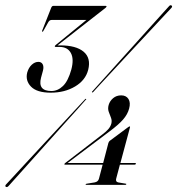

<svg xmlns="http://www.w3.org/2000/svg" viewBox="-20 -723 693 751"><path d="M404 -164Q406.5 -170 409 -172L481 -225.5Q485.5 -228.5 487 -228.5Q489.5 -228.5 488.5 -225L451 -85.5H509Q512 -85.5 511.5 -82Q510.5 -79 506.5 -79H449L434.5 -24.5Q431 -12 442.5 -9.5L472 -4.5Q475 -4 474 -2.5Q473.5 0 470.5 0H318Q314 0 315 -2Q315.5 -4 319.5 -4.5L350 -9.5Q364 -12 367 -24L381.5 -79H233.5Q231 -79 232 -81Q232 -83 234 -84.5L381.5 -198Q395.5 -208.5 403.8 -218Q412 -227.5 415.5 -239.5Q418.5 -251.5 414 -262.8Q409.5 -274 405.2 -286Q401 -298 405 -312.5Q409.5 -328 422.5 -339Q435.5 -350 454 -350Q473.5 -350 482.5 -335.8Q491.5 -321.5 485 -298Q479 -275.5 461.2 -255.2Q443.5 -235 408.5 -209L244.5 -85.5H383.5ZM344.5 -363Q342 -360 340.5 -362Q338 -363 341.5 -366Q345.5 -370.5 368.5 -396Q391.5 -421.5 425 -458.8Q458.5 -496 495.2 -536.8Q532 -577.5 564.5 -613.8Q597 -650 618 -673.2Q639 -696.5 640.5 -698Q646.5 -705.5 651.5 -701Q656 -697 648.5 -690Q647.5 -689 626 -666Q604.5 -643 571.5 -607.5Q538.5 -572 501 -531.8Q463.5 -491.5 429.5 -454.8Q395.5 -418 372 -393Q348.5 -368 344.5 -363ZM311.5 -333.5Q314 -337.5 316.5 -336Q319 -334.5 314 -331Q310.5 -326.5 287.5 -301Q264.5 -275.5 230.8 -238Q197 -200.5 160 -159Q123 -117.5 90.2 -81Q57.5 -44.5 36.2 -20.8Q15 3 13.5 4.5Q7.5 11 2.5 7.5Q-2 3.5 5.5 -3.5Q7 -5 28.5 -28.2Q50 -51.5 83.5 -87.8Q117 -124 154.5 -164.5Q192 -205 226.5 -242Q261 -279 284.2 -304.2Q307.5 -329.5 311.5 -333.5ZM325 -450Q314.5 -409 273.8 -384.8Q233 -360.5 178.5 -360.5Q124.5 -360.5 101.5 -384Q78.5 -407.5 86.5 -439.5Q92 -458.5 104.2 -469.8Q116.5 -481 130 -481Q142 -481 147 -471.5Q152 -462 148 -446.5L140.5 -419Q127 -367 181 -367Q206 -367 226.2 -386.5Q246.5 -406 259 -451Q270 -492.5 257 -516Q244 -539.5 213 -539.5H198Q193.5 -539.5 194.5 -543Q195 -544.5 198.5 -547.5L318 -645H182Q174 -645 169 -636.5L149 -601Q147 -599 145.5 -599Q143.5 -599 144.5 -602L180 -692Q183 -700 188.5 -700H394Q397.5 -700 396.5 -697Q395.5 -694.5 392.5 -692L205 -545.5H215.5Q277.5 -545.5 307 -520.8Q336.5 -496 325 -450Z"/></svg>

Font: Fraunces 144pt
Style: Italic
Weight: 400
Italic angle: -16°
Version: Version 1.000;[b76b70a41]